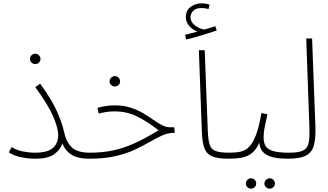

<svg xmlns="http://www.w3.org/2000/svg" viewBox="-20 -944 1963 1148"><path d="M189 -31Q265 -31 296.5 -59.5Q328 -88 328 -137Q328 -177 298.5 -246.5Q269 -316 191 -423L220 -444Q292 -345 322.5 -274Q353 -203 363 -156Q376 -93 410.5 -62Q445 -31 517 -31Q534 -31 534 -14Q534 -7 528 -1Q522 5 513 5Q447 5 409 -18Q371 -41 353 -86Q341 -49 304 -22Q267 5 190 5Q147 5 103.5 -4.5Q60 -14 33 -33L50 -65Q78 -46 116.5 -38.5Q155 -31 189 -31ZM191 -561Q178 -561 168.5 -570Q159 -579 159 -591Q159 -604 168.5 -613.5Q178 -623 191 -623Q204 -623 213 -613.5Q222 -604 222 -591Q222 -579 213 -570Q204 -561 191 -561Z M513 5 518 -31Q595 -31 660 -45.5Q725 -60 789 -89.5Q853 -119 928 -165Q861 -217 800 -247.5Q739 -278 666 -278Q642 -278 619.5 -275Q597 -272 570 -265L563 -299Q589 -307 615 -310.5Q641 -314 666 -314Q719 -314 760.5 -300.5Q802 -287 835 -267.5Q868 -248 895.5 -228.5Q923 -209 947.5 -196Q972 -183 997 -183H1022L1025 -150Q985 -150 949.5 -134Q914 -118 874.5 -95Q835 -72 786 -49Q737 -26 670.5 -10.5Q604 5 513 5ZM667 -427Q654 -427 644.5 -436Q635 -445 635 -457Q635 -470 644.5 -479.5Q654 -489 667 -489Q680 -489 689 -479.5Q698 -470 698 -457Q698 -445 689 -436Q680 -427 667 -427Z M1093 -708 1087 -736Q1110 -742 1126.5 -746Q1143 -750 1161 -755Q1129 -767 1110 -790.5Q1091 -814 1091 -842Q1091 -882 1120 -903Q1149 -924 1185 -924Q1212 -924 1233 -916L1227 -890Q1207 -896 1185 -896Q1152 -896 1136 -880Q1120 -864 1119 -842Q1119 -813 1144 -793.5Q1169 -774 1201 -767Q1239 -777 1267 -788L1276 -762Q1251 -753 1219 -743Q1187 -733 1154 -723.5Q1121 -714 1093 -708ZM1348 5Q1284 5 1250 -8.5Q1216 -22 1202.5 -57Q1189 -92 1187 -157L1169 -644H1204L1222 -172Q1224 -111 1233 -81Q1242 -51 1269.5 -41Q1297 -31 1353 -31Q1370 -31 1370 -14Q1370 -7 1364 -1Q1358 5 1348 5Z M1348 5 1353 -31Q1391 -31 1419.5 -37.5Q1448 -44 1470.5 -67Q1493 -90 1511 -138Q1529 -186 1543 -268L1579 -261Q1569 -212 1562.5 -183Q1556 -154 1556 -123Q1556 -97 1565 -76Q1574 -55 1606.5 -43Q1639 -31 1709 -31Q1726 -31 1726 -14Q1726 -7 1719.5 -1Q1713 5 1704 5Q1611 5 1572 -19.5Q1533 -44 1531 -91Q1511 -48 1485.5 -28Q1460 -8 1426 -1.5Q1392 5 1348 5ZM1593 184Q1580 184 1570.5 175Q1561 166 1561 154Q1561 141 1570.5 131.5Q1580 122 1593 122Q1605 122 1614.5 131.5Q1624 141 1624 154Q1624 166 1614.5 175Q1605 184 1593 184ZM1481 184Q1468 184 1459 175Q1450 166 1450 154Q1450 141 1459 131.5Q1468 122 1481 122Q1494 122 1503 131.5Q1512 141 1512 154Q1512 166 1503 175Q1494 184 1481 184Z M1704 5 1709 -31Q1768 -31 1794 -45Q1820 -59 1826 -92Q1832 -125 1830 -181L1811 -714H1846L1866 -185Q1868 -117 1857 -75.5Q1846 -34 1810.5 -14.5Q1775 5 1704 5Z"/></svg>

Font: Noto Sans Arabic UI XLt
Style: Regular
Weight: 200
Designer: Monotype Design Team, Nadine Chahine and Nizar Qandah
Foundry: Monotype Imaging Inc.
Version: Version 2.010; ttfautohint (v1.8.4.7-5d5b)